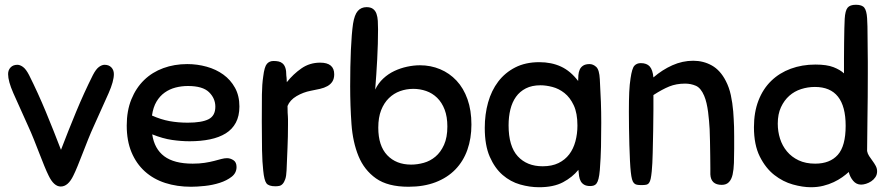

<svg xmlns="http://www.w3.org/2000/svg" viewBox="-20 -777 3721 806"><path d="M288 -40Q266 6 235 6Q206 6 184 -40Q176 -56 166 -80.5Q156 -105 145 -133.5Q134 -162 122 -192Q110 -222 98 -248Q58 -336 36 -386Q14 -436 14 -466Q14 -483 24.5 -494Q35 -505 53 -505Q64 -505 76.5 -496Q89 -487 102 -462Q140 -386 172.5 -307.5Q205 -229 236 -148Q267 -229 299.5 -307.5Q332 -386 370 -462Q383 -487 395.5 -496Q408 -505 419 -505Q437 -505 447.5 -494Q458 -483 458 -466Q458 -436 436 -386Q414 -336 374 -248Q362 -222 350 -192Q338 -162 327 -133.5Q316 -105 306 -80.5Q296 -56 288 -40Z M776 -184Q741 -184 702.5 -189.5Q664 -195 619 -213Q628 -152 669.5 -121Q711 -90 789 -90Q817 -90 839.5 -93.5Q862 -97 879 -101.5Q896 -106 909 -109.5Q922 -113 933 -113Q947 -113 960 -104.5Q973 -96 973 -76Q973 -51 952.5 -35Q932 -19 902.5 -9.5Q873 0 840 3.5Q807 7 782 7Q723 7 673.5 -9Q624 -25 588 -57.5Q552 -90 532 -138Q512 -186 512 -250Q512 -312 531.5 -360Q551 -408 585 -441Q619 -474 665.5 -491Q712 -508 766 -508Q808 -508 847.5 -497Q887 -486 917.5 -464Q948 -442 966.5 -408.5Q985 -375 985 -330Q985 -290 970 -262Q955 -234 927.5 -217Q900 -200 861.5 -192Q823 -184 776 -184ZM769 -416Q742 -416 717 -409.5Q692 -403 671.5 -388.5Q651 -374 637 -350.5Q623 -327 618 -292Q656 -275 692 -268.5Q728 -262 768 -262Q827 -262 855.5 -276.5Q884 -291 884 -329Q884 -364 857.5 -390Q831 -416 769 -416Z M1085 -61Q1081 -96 1080 -146Q1079 -196 1079 -267Q1079 -337 1079.5 -380Q1080 -423 1085 -456Q1090 -497 1100.5 -509Q1111 -521 1128 -521Q1140 -521 1149.5 -519Q1159 -517 1166.5 -510.5Q1174 -504 1178 -492Q1182 -480 1182 -459Q1182 -455 1183 -451Q1183 -447 1183.5 -442.5Q1184 -438 1184 -432Q1211 -466 1245.5 -490Q1280 -514 1324 -514Q1383 -514 1383 -465Q1383 -447 1375.5 -435Q1368 -423 1354.5 -415.5Q1341 -408 1323.5 -404Q1306 -400 1285 -396Q1253 -390 1225 -373.5Q1197 -357 1187 -332Q1187 -313 1187.5 -304Q1188 -295 1188.5 -289Q1189 -283 1189 -276Q1189 -269 1189 -254Q1189 -203 1187 -158.5Q1185 -114 1183 -62Q1182 -38 1177.5 -25Q1173 -12 1166.5 -5Q1160 2 1152 3.5Q1144 5 1136 5Q1108 5 1098.5 -7.5Q1089 -20 1085 -61Z M1567 -654Q1567 -594 1563.5 -528.5Q1560 -463 1555 -401Q1568 -428 1589 -447.5Q1610 -467 1635.5 -479Q1661 -491 1689 -497Q1717 -503 1743 -503Q1788 -503 1827.5 -486.5Q1867 -470 1896.5 -438.5Q1926 -407 1942.5 -360.5Q1959 -314 1959 -254Q1959 -196 1942 -148Q1925 -100 1891.5 -65.5Q1858 -31 1808.5 -12Q1759 7 1695 7Q1608 7 1558.5 -28Q1509 -63 1485 -121.5Q1461 -180 1455.5 -256Q1450 -332 1450 -415Q1450 -499 1453 -567Q1456 -635 1462 -677Q1468 -715 1482 -731Q1496 -747 1519 -747Q1536 -747 1546 -739.5Q1556 -732 1560.5 -719Q1565 -706 1566 -689.5Q1567 -673 1567 -654ZM1715 -404Q1686 -404 1659.5 -394.5Q1633 -385 1612.5 -365Q1592 -345 1580 -314.5Q1568 -284 1568 -241Q1568 -165 1605.5 -125.5Q1643 -86 1706 -86Q1732 -86 1759 -93.5Q1786 -101 1808 -119.5Q1830 -138 1844 -169Q1858 -200 1858 -246Q1858 -287 1846.5 -317Q1835 -347 1815 -366.5Q1795 -386 1769 -395Q1743 -404 1715 -404Z M2458 4Q2442 4 2432.5 -1.5Q2423 -7 2418 -16Q2413 -25 2411 -37.5Q2409 -50 2408 -64Q2383 -33 2343.5 -12Q2304 9 2243 9Q2204 9 2163.5 -2.5Q2123 -14 2090 -42.5Q2057 -71 2036 -119Q2015 -167 2015 -240Q2015 -297 2029 -347Q2043 -397 2071.5 -434.5Q2100 -472 2143 -494Q2186 -516 2244 -516Q2295 -516 2335 -497.5Q2375 -479 2407 -437Q2407 -449 2408 -461.5Q2409 -474 2413.5 -484.5Q2418 -495 2428 -501.5Q2438 -508 2455 -508Q2470 -508 2483 -496Q2496 -484 2498 -444Q2501 -391 2502.5 -349Q2504 -307 2504 -262Q2504 -207 2503 -161Q2502 -115 2498 -63Q2496 -40 2492.5 -26.5Q2489 -13 2484 -6.5Q2479 0 2472 2Q2465 4 2458 4ZM2404 -250Q2404 -302 2388.5 -335Q2373 -368 2349.5 -386.5Q2326 -405 2299 -412Q2272 -419 2249 -419Q2213 -419 2187.5 -406Q2162 -393 2146 -370.5Q2130 -348 2122.5 -317.5Q2115 -287 2115 -251Q2115 -163 2153.5 -121Q2192 -79 2258 -79Q2297 -79 2324.5 -92.5Q2352 -106 2369.5 -129Q2387 -152 2395.5 -183.5Q2404 -215 2404 -250Z M2856 -426Q2819 -426 2789.5 -414Q2760 -402 2723 -378Q2723 -357 2723 -316.5Q2723 -276 2722 -228.5Q2721 -181 2720 -135Q2719 -89 2716 -58Q2714 -38 2711.5 -26.5Q2709 -15 2704.5 -9Q2700 -3 2692.5 -1.5Q2685 0 2673 0Q2661 0 2653.5 -1.5Q2646 -3 2641 -8.5Q2636 -14 2633 -25Q2630 -36 2628 -55Q2626 -73 2624.5 -103Q2623 -133 2622 -168.5Q2621 -204 2620.5 -240.5Q2620 -277 2620 -308Q2620 -359 2621.5 -391Q2623 -423 2627 -448Q2633 -490 2643 -501Q2653 -512 2670 -512Q2695 -512 2707.5 -498Q2720 -484 2723 -452Q2760 -484 2802.5 -503Q2845 -522 2890 -522Q2933 -522 2968.5 -502Q3004 -482 3027 -437Q3041 -410 3048 -377.5Q3055 -345 3058 -309Q3059 -293 3060 -277.5Q3061 -262 3061.5 -244.5Q3062 -227 3062 -205Q3062 -183 3062 -153Q3062 -121 3061 -93Q3060 -65 3055.5 -44.5Q3051 -24 3040 -12.5Q3029 -1 3010 -1Q2964 -1 2962 -45Q2962 -48 2962 -70.5Q2962 -93 2961.5 -123Q2961 -153 2960.5 -184Q2960 -215 2959 -235Q2958 -251 2956.5 -269.5Q2955 -288 2952.5 -307Q2950 -326 2946 -343.5Q2942 -361 2936 -375Q2922 -408 2901 -417Q2880 -426 2856 -426Z M3595 -2Q3575 -2 3561.5 -18Q3548 -34 3543 -55Q3531 -44 3515.5 -33Q3500 -22 3480 -12.5Q3460 -3 3436 3Q3412 9 3384 9Q3350 9 3308.5 -2.5Q3267 -14 3230.5 -42.5Q3194 -71 3169.5 -120Q3145 -169 3145 -243Q3145 -306 3164 -355Q3183 -404 3217.5 -437.5Q3252 -471 3299.5 -488.5Q3347 -506 3403 -506Q3451 -506 3479 -495Q3507 -484 3523 -469Q3523 -496 3523 -530.5Q3523 -565 3523.5 -597.5Q3524 -630 3524.5 -657Q3525 -684 3526 -698Q3528 -732 3538 -744.5Q3548 -757 3573 -757Q3599 -757 3608.5 -744.5Q3618 -732 3620 -701Q3621 -688 3621.5 -666Q3622 -644 3622 -618Q3622 -592 3622.5 -565.5Q3623 -539 3623 -517.5Q3623 -496 3623 -482Q3623 -468 3623 -468Q3623 -366 3621.5 -280Q3620 -194 3620 -143Q3622 -132 3628.5 -122Q3635 -112 3642.5 -102Q3650 -92 3656 -81Q3662 -70 3662 -58Q3662 -44 3655 -33.5Q3648 -23 3637.5 -16Q3627 -9 3615.5 -5.5Q3604 -2 3595 -2ZM3402 -90Q3464 -90 3497 -127Q3530 -164 3530 -249Q3530 -412 3401 -412Q3371 -412 3343 -403Q3315 -394 3293.5 -375Q3272 -356 3258.5 -327Q3245 -298 3245 -258Q3245 -225 3254.5 -195Q3264 -165 3283.5 -141.5Q3303 -118 3332.5 -104Q3362 -90 3402 -90Z"/></svg>

Font: Sniglet
Style: Regular
Weight: 400
Designer: Haley Fiege
Foundry: Haley Fiege, Pablo Impallari, Brenda Gallo
Version: Version 2.000; ttfautohint (v0.95) -l 8 -r 50 -G 200 -x 14 -